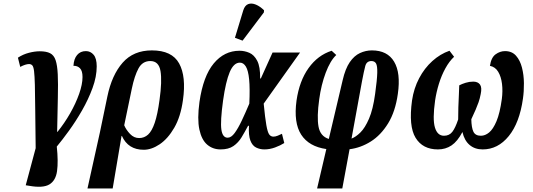

<svg xmlns="http://www.w3.org/2000/svg" viewBox="-20 -832 3004 1082"><path d="M144 215 125 212 181 3Q179 -129 178.5 -215.5Q178 -302 176.5 -353.5Q175 -405 172 -430.5Q169 -456 162 -463.5Q155 -471 144 -471Q134 -471 121.5 -467Q109 -463 94 -455L81 -507Q110 -526 143 -534.5Q176 -543 204 -543Q241 -543 262.5 -532Q284 -521 293.5 -492.5Q303 -464 305.5 -413Q308 -362 306 -282.5Q304 -203 302 -89H304Q343 -137 375 -193Q407 -249 426 -303Q445 -357 445 -398Q445 -433 430.5 -447.5Q416 -462 394 -461Q396 -500 414.5 -522Q433 -544 464 -544Q490 -544 507.5 -523.5Q525 -503 525 -458Q525 -400 501.5 -336Q478 -272 442.5 -210Q407 -148 368.5 -95Q330 -42 300 -6Q309 78 301.5 132Q294 186 258 207.5Q222 229 144 215Z M585 -288Q610 -409 671 -478.5Q732 -548 836 -548Q949 -548 989.5 -474.5Q1030 -401 1011 -268Q998 -174 962 -112Q926 -50 880 -19Q834 12 790 12Q702 12 667 -66H665L615 230H473L543 -86ZM764 -54Q793 -54 814.5 -73.5Q836 -93 852 -140Q868 -187 879 -269Q894 -375 884.5 -431.5Q875 -488 827 -488Q783 -488 760.5 -446.5Q738 -405 723 -333L680 -126Q691 -100 713 -77Q735 -54 764 -54Z M1223 10Q1179 10 1147.5 -17Q1116 -44 1103.5 -102.5Q1091 -161 1104 -257Q1125 -403 1184.5 -474.5Q1244 -546 1330 -546Q1358 -546 1385 -534.5Q1412 -523 1429.5 -489.5Q1447 -456 1446 -390H1450L1516 -536H1671L1466 -248Q1474 -166 1481 -126.5Q1488 -87 1497 -74.5Q1506 -62 1521 -62Q1532 -62 1545.5 -67.5Q1559 -73 1569 -78L1582 -26Q1560 -12 1530 -1Q1500 10 1470 10Q1445 10 1423.5 -0.5Q1402 -11 1391 -40Q1380 -69 1383 -123H1378Q1360 -89 1341.5 -58.5Q1323 -28 1295.5 -9Q1268 10 1223 10ZM1263 -56Q1283 -56 1302.5 -82.5Q1322 -109 1342.5 -152.5Q1363 -196 1385 -248Q1389 -334 1384 -384.5Q1379 -435 1365.5 -457Q1352 -479 1332 -479Q1297 -479 1274.5 -425.5Q1252 -372 1237 -265Q1221 -148 1227.5 -102Q1234 -56 1263 -56ZM1347 -603 1304 -619 1351 -774Q1360 -802 1379 -809Q1398 -816 1422 -806Q1446 -796 1468 -774L1467 -762Z M1767 230 1819 8Q1721 -6 1677.5 -73Q1634 -140 1651 -265Q1667 -376 1719 -448.5Q1771 -521 1849 -546L1875 -522Q1841 -490 1815.5 -422Q1790 -354 1779 -273Q1765 -173 1775 -118.5Q1785 -64 1833 -49L1911 -380Q1926 -445 1951 -481.5Q1976 -518 2008.5 -533Q2041 -548 2076 -548Q2163 -548 2201 -484.5Q2239 -421 2222 -303Q2208 -203 2167 -136.5Q2126 -70 2069.5 -34.5Q2013 1 1950 9L1909 230ZM2020 -374 1961 -51Q1985 -60 2011 -85.5Q2037 -111 2059.5 -163Q2082 -215 2094 -303Q2105 -382 2106 -421.5Q2107 -461 2099 -474.5Q2091 -488 2073 -488Q2046 -488 2038.5 -460Q2031 -432 2020 -374Z M2302 -266Q2312 -334 2342 -391Q2372 -448 2416.5 -488Q2461 -528 2513 -546L2539 -512Q2512 -487 2490 -447Q2468 -407 2453.5 -360Q2439 -313 2432 -266Q2417 -160 2431 -113.5Q2445 -67 2482 -67Q2512 -67 2529 -89Q2546 -111 2562 -159Q2562 -190 2563 -227.5Q2564 -265 2566 -298.5Q2568 -332 2568 -351Q2583 -359 2604 -365.5Q2625 -372 2647 -372Q2673 -372 2685 -355.5Q2697 -339 2689 -302Q2684 -276 2677 -256Q2670 -236 2660.5 -214Q2651 -192 2636 -160Q2637 -112 2648 -89.5Q2659 -67 2690 -67Q2714 -67 2736.5 -85.5Q2759 -104 2778 -149Q2797 -194 2808 -274Q2814 -319 2809 -359.5Q2804 -400 2787.5 -427.5Q2771 -455 2741 -461Q2748 -508 2773 -526Q2798 -544 2826 -544Q2865 -544 2888 -518Q2911 -492 2921.5 -451Q2932 -410 2932.5 -363.5Q2933 -317 2927 -276Q2908 -140 2847 -65Q2786 10 2700 10Q2656 10 2626.5 -15Q2597 -40 2586 -88Q2558 -35 2524.5 -12.5Q2491 10 2448 10Q2362 10 2322 -55.5Q2282 -121 2302 -266Z"/></svg>

Font: Noto Serif ExtraCondensed
Style: Bold Italic
Weight: 700
Width: 2
Italic angle: -12°
Designer: Monotype Design Team
Foundry: Monotype Imaging Inc.
Version: Version 2.013; ttfautohint (v1.8.4.7-5d5b)